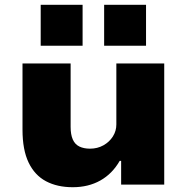

<svg xmlns="http://www.w3.org/2000/svg" viewBox="-20 -771 781 802"><path d="M284 11Q219 11 172 -14Q125 -39 99.5 -92Q74 -145 74 -229V-506H275V-241Q275 -209 284 -188.5Q293 -168 311.5 -159Q330 -150 356 -150Q387 -150 412 -164Q437 -178 451.5 -201Q466 -224 466 -251V-506H666V0H486V-99H480Q449 -45 399 -17Q349 11 284 11ZM415 -580V-751H590V-580ZM150 -580V-751H325V-580Z"/></svg>

Font: Nunito Sans 7pt SemiExpanded Black
Style: Regular
Weight: 900
Width: 6
Designer: Vernon Adams
Foundry: Vernon Adams
Version: Version 3.101;gftools[0.9.27]